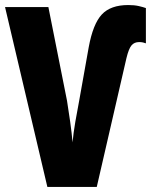

<svg xmlns="http://www.w3.org/2000/svg" viewBox="-20 -742 603 762"><path d="M168 0 0 -714H172L246 -342Q252 -306 258.5 -259Q265 -212 268 -177Q271 -212 279 -259Q287 -306 294 -341L332 -554Q349 -647 384 -684.5Q419 -722 489 -722Q513 -722 530.5 -718Q548 -714 559 -710V-570Q554 -572 547.5 -573.5Q541 -575 532 -575Q513 -575 502 -562Q491 -549 482 -512L364 0Z"/></svg>

Font: Noto Sans Mono SemiCondensed Black
Style: Regular
Weight: 900
Width: 4
Designer: Monotype Design Team
Foundry: Monotype Imaging Inc.
Version: Version 2.014; ttfautohint (v1.8.4.7-5d5b)